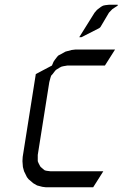

<svg xmlns="http://www.w3.org/2000/svg" viewBox="-20 -794 519 814"><path d="M75.2 -110.8 76.2 -128.9 131.8 -480 200.2 -516.1 207 -532.2 212.9 -541 223.1 -554.2 228 -559.1 241.2 -565.9 257.8 -575.2 283.2 -582 299.8 -584H467.8L424.8 -516.1H265.1L248 -513.2L240.2 -511.2L231.9 -506.8L217.8 -498L213.9 -494.1L203.1 -480L196.8 -473.1L193.8 -463.9L189 -445.8L140.1 -137.2V-120.1V-110.8L143.1 -103L149.9 -89.8L152.8 -85.9L163.1 -77.1L169.9 -71.8L178.2 -69.8L193.8 -67.9H418L375 0H174.8L159.2 -2L137.2 -7.8L121.1 -17.1L101.1 -34.2L94.2 -43L82 -67.9L77.1 -85.9ZM315.9 -636.2 380.9 -740.2 391.1 -752 396 -755.9 408.2 -765.1 417 -770 425.8 -772 441.9 -773.9H479V-770L471.2 -765.1L457 -755.9L453.1 -752L441.9 -740.2L405.8 -679.2L400.9 -674.8L325.2 -636.2Z"/></svg>

Font: Petahja
Style: Italic
Weight: 400
Designer: T. Christopher White
Version: Version 1.1